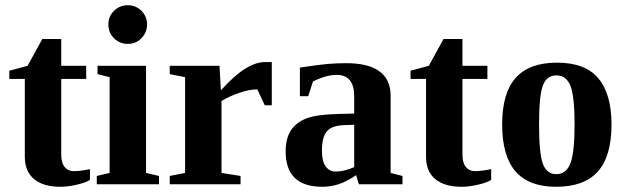

<svg xmlns="http://www.w3.org/2000/svg" viewBox="-20 -714 2428 744"><path d="M213.9 9.8Q147.9 9.8 112.1 -20Q76.2 -49.8 76.2 -106V-408.2H16.1V-439.9L86.9 -459L144 -563H217.3V-459H314V-408.2H217.3V-114.7Q217.3 -83 230.5 -66.9Q243.7 -50.8 265.1 -50.8Q291 -50.8 328.6 -58.6V-17.1Q314 -6.8 278.6 1.5Q243.2 9.8 213.9 9.8Z M545.9 -43.9 596.2 -32.2V0H355V-32.2L404.8 -43.9V-415L357.9 -426.8V-459H545.9ZM399.9 -619.1Q399.9 -650.9 422.1 -672.4Q444.3 -693.8 475.1 -693.8Q506.3 -693.8 528.1 -672.1Q549.8 -650.4 549.8 -619.1Q549.8 -588.4 528.3 -566.2Q506.8 -543.9 475.1 -543.9Q443.8 -543.9 421.9 -565.7Q399.9 -587.4 399.9 -619.1Z M835.9 -363.8Q888.7 -422.4 930.4 -448Q972.2 -473.6 1006.8 -473.6H1033.2V-306.2H1005.9L977.1 -367.7Q946.3 -367.7 907.2 -354.2Q868.2 -340.8 838.4 -322.8V-43.9L912.1 -32.2V0H637.7V-32.2L697.3 -43.9V-415L637.7 -426.8V-459H830.6Z M1321.3 -469.2Q1493.7 -469.2 1493.7 -342.3V-43.9L1539.6 -32.2V0H1370.6L1359.9 -35.2Q1321.8 -9.3 1291 0.2Q1260.3 9.8 1229 9.8Q1086.9 9.8 1086.9 -127Q1086.9 -178.7 1107.9 -209.7Q1128.9 -240.7 1168.5 -255.6Q1208 -270.5 1293 -272.5L1352.5 -273.9V-340.8Q1352.5 -423.8 1284.7 -423.8Q1243.7 -423.8 1192.9 -398.4L1174.3 -341.3H1142.1V-452.1Q1215.8 -463.4 1250.5 -466.3Q1285.2 -469.2 1321.3 -469.2ZM1352.5 -230.5 1311.5 -229Q1264.2 -227.1 1245.8 -204.1Q1227.5 -181.2 1227.5 -129.9Q1227.5 -88.4 1242.2 -68.8Q1256.8 -49.3 1280.3 -49.3Q1313.5 -49.3 1352.5 -66.4Z M1768.6 9.8Q1702.6 9.8 1666.7 -20Q1630.9 -49.8 1630.9 -106V-408.2H1570.8V-439.9L1641.6 -459L1698.7 -563H1772V-459H1868.7V-408.2H1772V-114.7Q1772 -83 1785.2 -66.9Q1798.3 -50.8 1819.8 -50.8Q1845.7 -50.8 1883.3 -58.6V-17.1Q1868.7 -6.8 1833.3 1.5Q1797.9 9.8 1768.6 9.8Z M2349.6 -231.9Q2349.6 -108.4 2296.6 -49.3Q2243.7 9.8 2134.8 9.8Q2029.3 9.8 1977.5 -50Q1925.8 -109.9 1925.8 -231.9Q1925.8 -353.5 1978.3 -412.4Q2030.8 -471.2 2138.7 -471.2Q2247.6 -471.2 2298.6 -410.4Q2349.6 -349.6 2349.6 -231.9ZM2206.5 -231.9Q2206.5 -339.4 2190.7 -380.6Q2174.8 -421.9 2135.7 -421.9Q2098.1 -421.9 2083.5 -382.3Q2068.8 -342.8 2068.8 -231.9Q2068.8 -119.1 2083.7 -79.1Q2098.6 -39.1 2135.7 -39.1Q2174.3 -39.1 2190.4 -81.3Q2206.5 -123.5 2206.5 -231.9Z"/></svg>

Font: Liberation Serif
Style: Bold
Weight: 700
Designer: Steve Matteson
Foundry: Ascender Corporation
Version: Version 2.1.5